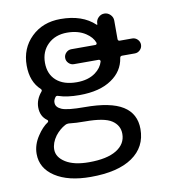

<svg xmlns="http://www.w3.org/2000/svg" viewBox="-85 -632 822 913"><g transform="rotate(-10 326.5 -175.5)"><path d="M293.9 -335Q279.3 -335 268.6 -345.7Q257.8 -356.4 257.8 -371.1Q257.8 -385.7 268.6 -396.5Q279.3 -407.2 293.9 -407.2H410.2Q414.1 -407.2 416 -410.2Q418 -413.1 417 -417Q407.2 -444.3 376 -464.8Q339.8 -488.3 287.1 -488.3Q230.5 -488.3 194.8 -454.1Q159.2 -419.9 159.2 -365.2Q159.2 -310.5 194.3 -279.3Q229.5 -248 293 -248Q347.7 -248 382.8 -273.4Q412.1 -294.9 420.9 -325.2Q421.9 -329.1 419.4 -332Q417 -335 413.1 -335ZM436.5 -505.9Q436.5 -522.5 448.7 -534.7Q460.9 -546.9 477.5 -546.9Q494.1 -546.9 506.3 -534.7Q518.6 -522.5 518.6 -505.9V-417Q518.6 -407.2 528.3 -407.2H587.9Q602.5 -407.2 613.3 -396.5Q624 -385.7 624 -371.1Q624 -356.4 613.3 -345.7Q602.5 -335 587.9 -335H526.4Q516.6 -335 515.6 -325.2Q505.9 -262.7 451.2 -225.6Q393.6 -185.5 294.9 -185.5Q234.4 -185.5 194.3 -199.2Q184.6 -203.1 179.7 -195.3Q169.9 -181.6 170.9 -169.9Q170.9 -148.4 198.2 -136.7Q225.6 -125 308.6 -125Q433.6 -125 492.7 -87.9Q551.8 -50.8 551.8 23.4Q551.8 110.4 481.4 158.7Q411.1 207 280.3 207Q171.9 207 108.4 165.5Q44.9 124 44.9 54.7Q44.9 10.7 72.3 -30.3Q95.7 -66.4 124 -85Q126 -86.9 126 -90.3Q126 -93.8 123 -95.7Q90.8 -118.2 90.8 -162.1Q90.8 -199.2 118.2 -232.4Q125 -239.3 118.2 -246.1Q71.3 -289.1 71.3 -367.2Q71.3 -450.2 126.5 -503.9Q181.6 -557.6 267.6 -557.6Q373 -557.6 432.6 -501Q433.6 -500 435.1 -500.5Q436.5 -501 436.5 -502ZM462.9 31.2Q462.9 -9.8 427.2 -33.7Q391.6 -57.6 298.8 -57.6Q254.9 -57.6 221.7 -61.5Q219.7 -61.5 217.8 -61.5Q210 -61.5 203.1 -57.6Q175.8 -43 154.3 -15.6Q130.9 16.6 130.9 48.8Q130.9 85.9 171.4 111.3Q211.9 136.7 284.2 136.7Q371.1 136.7 417 108.4Q462.9 80.1 462.9 31.2Z"/></g></svg>

Font: Gen Jyuu GothicX Regular
Style: Regular
Weight: 400
Designer: [Source Han Sans]
Ryoko NISHIZUKA  (kana & ideographs); Paul D. Hunt (Latin, Greek & Cyrillic); Wenlong ZHANG  (bopomofo
Version: Version 1.002.20150607